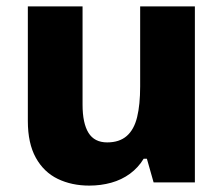

<svg xmlns="http://www.w3.org/2000/svg" viewBox="-20 -570 698 600"><path d="M589 -550V0H460L439 -74H429Q412 -46 386 -27Q360 -8 327.5 1Q295 10 259 10Q204 10 160.5 -11Q117 -32 92 -77Q67 -122 67 -192V-550H238V-243Q238 -185 256.5 -155Q275 -125 315 -125Q353 -125 376 -145Q399 -165 408.5 -204Q418 -243 418 -300V-550Z"/></svg>

Font: Noto Sans Hebrew Thin ExtraBold
Style: Regular
Weight: 800
Version: Version 3.001